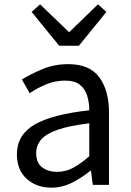

<svg xmlns="http://www.w3.org/2000/svg" viewBox="-20 -853 604 886"><path d="M217 13Q149 13 103.5 -27.5Q58 -68 58 -141Q58 -230 138.5 -277.5Q219 -325 392 -344Q392 -379 382.5 -410.5Q373 -442 349 -461.5Q325 -481 280 -481Q233 -481 191 -463Q149 -445 117 -423L81 -486Q119 -510 174.5 -533.5Q230 -557 295 -557Q394 -557 438.5 -496Q483 -435 483 -334V0H408L400 -65H397Q358 -33 312.5 -10Q267 13 217 13ZM243 -60Q283 -60 317.5 -78.5Q352 -97 392 -132V-284Q301 -273 247 -254.5Q193 -236 170 -209Q147 -182 147 -147Q147 -101 175 -80.5Q203 -60 243 -60ZM253 -642 126 -798 165 -833 297 -706H301L432 -833L471 -798L344 -642Z"/></svg>

Font: Chiron Sans HK TT
Style: Regular
Weight: 400
Designer: Ryoko NISHIZUKA 西塚涼子 (kana, bopomofo & ideographs); Paul D. Hunt (Latin, Greek & Cyrillic); Sandoll Communications 산돌커뮤니
Foundry: Adobe
Version: Version 2.022;hotconv 1.0.109;makeotfexe 2.5.65596